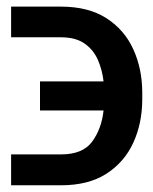

<svg xmlns="http://www.w3.org/2000/svg" viewBox="-20 -551 458 574"><path d="M13.2 -89.4H162.6Q227.5 -89.4 255.6 -127.7Q283.7 -166 289.6 -220.7H99.6V-307.6H289.6Q285.6 -342.3 272.5 -372.3Q259.3 -402.3 232.7 -420.9Q206.1 -439.5 162.1 -439.5H13.2V-531.2H162.1Q244.1 -531.2 298.1 -496.6Q352.1 -461.9 378.7 -403.3Q405.3 -344.7 405.3 -273.4V-254.9Q405.3 -183.1 378.7 -124.8Q352.1 -66.4 298.3 -31.7Q244.6 2.9 162.6 2.9H13.2Z"/></svg>

Font: Inter Tight Medium
Style: Regular
Weight: 500
Designer: Rasmus Andersson
Foundry: rsms
Version: Version 3.004; ttfautohint (v1.8.4.7-5d5b)